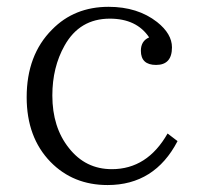

<svg xmlns="http://www.w3.org/2000/svg" viewBox="-20 -529 575 555"><path d="M493.2 -121.1Q427.2 5.9 291 5.9Q191.4 5.9 126 -61Q57.1 -131.8 57.1 -248Q57.1 -370.1 130.4 -443.4Q194.8 -509.3 293.9 -509.3Q377.9 -509.3 434.1 -465.3Q477.1 -431.2 477.1 -392.1Q477.1 -341.3 431.2 -341.3Q387.2 -341.3 387.2 -382.3Q387.2 -410.6 411.1 -420.9Q375 -475.1 297.4 -475.1Q210 -475.1 166.5 -397Q131.3 -334.5 131.3 -252.9Q131.3 -161.1 179.2 -101.1Q227.1 -40 303.2 -40Q405.8 -40 464.4 -143.1Z"/></svg>

Font: I.Ming
Style: Regular
Weight: 400
Designer: Ichiten Fonts Project
Version: Version 6.11; Dec 27, 2019